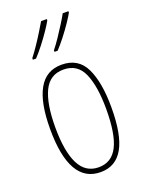

<svg xmlns="http://www.w3.org/2000/svg" viewBox="-146 -837 695 918"><g transform="rotate(-20 201.5 -378.0)"><path d="M357 -264Q357 -124 319 -57Q281 10 204 10Q46 10 46 -266Q46 -400 84.5 -468.5Q123 -537 202 -537Q287 -537 322 -464Q357 -391 357 -264ZM72 -266Q72 -143 104 -79Q136 -15 203 -15Q269 -15 300 -76Q331 -137 331 -265Q331 -380 302.5 -446Q274 -512 202 -512Q133 -512 102.5 -448.5Q72 -385 72 -266ZM321 -759Q313 -744 293.5 -715Q274 -686 250.5 -656Q227 -626 208 -606H192V-614Q209 -635 228.5 -664Q248 -693 265.5 -721Q283 -749 292 -766H321ZM211 -759Q203 -744 183.5 -715Q164 -686 140.5 -656Q117 -626 98 -606H82V-614Q100 -637 119.5 -666Q139 -695 155.5 -722Q172 -749 182 -766H211Z"/></g></svg>

Font: Noto Sans Lao UI ExtCond Thin
Style: Regular
Weight: 100
Width: 2
Designer: Monotype Design Team
Foundry: Monotype Imaging Inc.
Version: Version 2.000; ttfautohint (v1.8.4.7-5d5b)